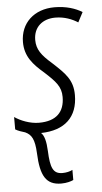

<svg xmlns="http://www.w3.org/2000/svg" viewBox="-62 -576 453 851"><g transform="rotate(-5 164.5 -150.5)"><path d="M176 240C200 240 220 234 230 229V184C219 190 202 194 185 194C143 194 132 165 129 91C127 48 120 22 106 9C212 7 270 -48 270 -146C270 -214 236 -245 182 -295C136 -335 116 -362 116 -404C116 -462 157 -495 213 -495C254 -495 288 -481 313 -465L336 -509C307 -527 266 -541 213 -541C123 -541 61 -484 61 -399C61 -336 95 -298 143 -257C192 -212 215 -188 215 -142C215 -75 178 -37 101 -37C61 -37 19 -54 -7 -72V-17C4 -10 22 -4 36 0C64 13 77 34 80 97C84 197 108 240 176 240Z"/></g></svg>

Font: Noto Sans Condensed Light
Style: Italic
Weight: 300
Width: 3
Italic angle: -12°
Designer: Monotype Design Team
Foundry: Monotype Imaging Inc.
Version: Version 2.013